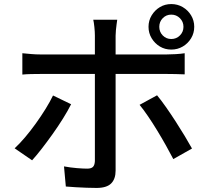

<svg xmlns="http://www.w3.org/2000/svg" viewBox="-20 -876 1040 945"><path d="M764 -744Q764 -719 781 -701.5Q798 -684 823 -684Q848 -684 865.5 -701.5Q883 -719 883 -744Q883 -769 865.5 -786.5Q848 -804 823 -804Q798 -804 781 -786.5Q764 -769 764 -744ZM711 -744Q711 -775 726.5 -800.5Q742 -826 767 -841Q792 -856 823 -856Q854 -856 879.5 -841Q905 -826 920.5 -800.5Q936 -775 936 -744Q936 -713 920.5 -687.5Q905 -662 879.5 -647Q854 -632 823 -632Q792 -632 767 -647Q742 -662 726.5 -687.5Q711 -713 711 -744ZM557 -779Q556 -772 554 -757.5Q552 -743 550.5 -727.5Q549 -712 549 -700Q549 -673 549 -638Q549 -603 549 -569Q549 -535 549 -508Q549 -488 549 -450.5Q549 -413 549 -366.5Q549 -320 549 -270.5Q549 -221 549 -174.5Q549 -128 549 -92Q549 -56 549 -36Q549 5 527 27Q505 49 455 49Q432 49 405.5 48Q379 47 353 45.5Q327 44 304 42L295 -57Q328 -51 359 -48.5Q390 -46 409 -46Q429 -46 437.5 -54.5Q446 -63 447 -83Q447 -95 447 -127Q447 -159 447 -203Q447 -247 447 -295.5Q447 -344 447 -387.5Q447 -431 447 -463.5Q447 -496 447 -508Q447 -525 447 -560.5Q447 -596 447 -634.5Q447 -673 447 -701Q447 -719 444.5 -743Q442 -767 439 -779ZM90 -614Q111 -612 133.5 -610Q156 -608 179 -608Q192 -608 228.5 -608Q265 -608 317 -608Q369 -608 428.5 -608Q488 -608 548 -608Q608 -608 660 -608Q712 -608 749 -608Q786 -608 800 -608Q819 -608 844.5 -609.5Q870 -611 889 -614V-510Q868 -511 844 -511.5Q820 -512 801 -512Q787 -512 750 -512Q713 -512 661 -512Q609 -512 549.5 -512Q490 -512 430.5 -512Q371 -512 319 -512Q267 -512 230.5 -512Q194 -512 180 -512Q157 -512 133.5 -511.5Q110 -511 90 -509ZM330 -363Q314 -331 290 -292.5Q266 -254 238.5 -215.5Q211 -177 185 -143.5Q159 -110 138 -87L52 -146Q77 -169 104 -201Q131 -233 156.5 -268.5Q182 -304 204 -339.5Q226 -375 241 -406ZM753 -407Q773 -383 796.5 -349.5Q820 -316 844 -279Q868 -242 889 -207Q910 -172 925 -145L833 -93Q817 -124 796.5 -160.5Q776 -197 753.5 -234Q731 -271 708.5 -304Q686 -337 667 -360Z"/></svg>

Font: Noto Sans KR Medium
Style: Regular
Weight: 500
Designer: Ryoko NISHIZUKA  (kana, bopomofo & ideographs); Paul D. Hunt (Latin, Greek & Cyrillic); Sandoll Communications , Soo-you
Foundry: Adobe
Version: Version 2.004-H2;hotconv 1.0.118;makeotfexe 2.5.65603